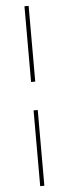

<svg xmlns="http://www.w3.org/2000/svg" viewBox="-63 -811 361 1010"><g transform="rotate(-5 118.0 -306.0)"><path d="M129 -381H107V-781H129ZM129 169H107V-231H129Z"/></g></svg>

Font: Exo 2.0 Thin
Style: Regular
Weight: 250
Designer: Natanael Gama
Version: Version 1.001;PS 001.001;hotconv 1.0.70;makeotf.lib2.5.58329